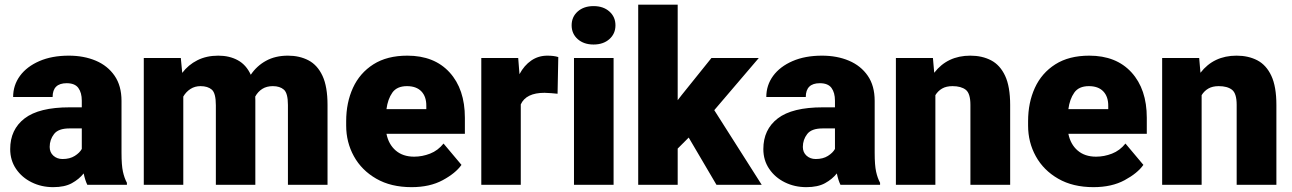

<svg xmlns="http://www.w3.org/2000/svg" viewBox="-20 -770 5383 800"><path d="M343.8 0Q334.5 -19 328.6 -47.4Q309.6 -23.4 279.5 -6.8Q249.5 9.8 201.7 9.8Q152.8 9.8 112.1 -10.3Q71.3 -30.3 46.9 -66.2Q22.5 -102.1 22.5 -148.9Q22.5 -230.5 82.5 -276.6Q142.6 -322.8 270 -322.8H320.8V-350.6Q320.8 -383.8 306.4 -403.6Q292 -423.3 257.8 -423.3Q199.2 -423.3 199.2 -365.7H34.7Q34.7 -415 63.2 -453.9Q91.8 -492.7 144 -515.4Q196.3 -538.1 266.6 -538.1Q329.6 -538.1 379.2 -517.1Q428.7 -496.1 457.5 -454.3Q486.3 -412.6 486.3 -349.6V-133.3Q486.3 -81.5 492.2 -54.9Q498 -28.3 508.8 -8.3V0ZM240.7 -107.4Q271 -107.4 291.5 -120.4Q312 -133.3 320.8 -149.4V-234.9H269Q223.1 -234.9 205.1 -211.4Q187 -188 187 -157.7Q187 -135.3 202.4 -121.3Q217.8 -107.4 240.7 -107.4Z M815.4 -411.1Q792 -411.1 773.7 -399.4Q755.4 -387.7 743.7 -367.7V0H579.1V-528.3H733.4L739.3 -466.3Q764.6 -500 802.5 -519Q840.3 -538.1 889.6 -538.1Q936 -538.1 970.9 -519Q1005.9 -500 1024.9 -458.5Q1049.8 -495.6 1088.6 -516.8Q1127.4 -538.1 1179.7 -538.1Q1228 -538.1 1265.4 -518.6Q1302.7 -499 1323.7 -454.1Q1344.7 -409.2 1344.7 -332.5V0H1179.7V-332.5Q1179.7 -381.8 1162.8 -396.5Q1146 -411.1 1116.7 -411.1Q1091.3 -411.1 1073 -399.7Q1054.7 -388.2 1043.5 -367.7Q1043.9 -360.4 1043.9 -352.5V0H879.4V-331.5Q879.4 -381.8 862.5 -396.5Q845.7 -411.1 815.4 -411.1Z M1694.8 9.8Q1608.9 9.8 1547.9 -25.4Q1486.8 -60.5 1454.6 -118.9Q1422.4 -177.2 1422.4 -246.6V-265.1Q1422.4 -342.3 1450.7 -404.1Q1479 -465.8 1535.9 -502Q1592.8 -538.1 1677.2 -538.1Q1789.6 -538.1 1853.3 -468.3Q1917 -398.4 1917 -279.3V-212.4H1590.3Q1599.1 -168.5 1628.9 -142.8Q1658.7 -117.2 1705.6 -117.2Q1739.3 -117.2 1772 -129.9Q1804.7 -142.6 1828.1 -171.9L1902.8 -83Q1878.4 -48.3 1824.7 -19.3Q1771 9.8 1694.8 9.8ZM1675.8 -411.1Q1633.8 -411.1 1614.7 -384Q1595.7 -356.9 1590.3 -315.4H1756.3V-328.1Q1756.8 -367.2 1735.8 -389.2Q1714.8 -411.1 1675.8 -411.1Z M2306.2 -532.2 2303.2 -379.4Q2293.5 -380.4 2276.9 -381.8Q2260.3 -383.3 2249 -383.3Q2171.9 -383.3 2149.9 -335V0H1985.4V-528.3H2139.2L2144.5 -460.9Q2164.1 -497.6 2193.6 -517.8Q2223.1 -538.1 2260.7 -538.1Q2288.1 -538.1 2306.2 -532.2Z M2361.8 -664.6Q2361.8 -699.7 2387.2 -722.2Q2412.6 -744.6 2453.1 -744.6Q2493.7 -744.6 2519 -722.2Q2544.4 -699.7 2544.4 -664.6Q2544.4 -629.4 2519 -606.9Q2493.7 -584.5 2453.1 -584.5Q2412.6 -584.5 2387.2 -606.9Q2361.8 -629.4 2361.8 -664.6ZM2536.6 -528.3V0H2371.6V-528.3Z M2965.3 0 2849.6 -196.8 2803.7 -150.9V0H2639.2V-750.5H2803.7V-352.5L2820.3 -374L2944.3 -528.3H3141.6L2956.1 -311L3153.8 0Z M3481.9 0Q3472.7 -19 3466.8 -47.4Q3447.8 -23.4 3417.7 -6.8Q3387.7 9.8 3339.8 9.8Q3291 9.8 3250.2 -10.3Q3209.5 -30.3 3185.1 -66.2Q3160.6 -102.1 3160.6 -148.9Q3160.6 -230.5 3220.7 -276.6Q3280.8 -322.8 3408.2 -322.8H3459V-350.6Q3459 -383.8 3444.6 -403.6Q3430.2 -423.3 3396 -423.3Q3337.4 -423.3 3337.4 -365.7H3172.9Q3172.9 -415 3201.4 -453.9Q3230 -492.7 3282.2 -515.4Q3334.5 -538.1 3404.8 -538.1Q3467.8 -538.1 3517.3 -517.1Q3566.9 -496.1 3595.7 -454.3Q3624.5 -412.6 3624.5 -349.6V-133.3Q3624.5 -81.5 3630.4 -54.9Q3636.2 -28.3 3647 -8.3V0ZM3378.9 -107.4Q3409.2 -107.4 3429.7 -120.4Q3450.2 -133.3 3459 -149.4V-234.9H3407.2Q3361.3 -234.9 3343.3 -211.4Q3325.2 -188 3325.2 -157.7Q3325.2 -135.3 3340.6 -121.3Q3356 -107.4 3378.9 -107.4Z M3948.7 -411.1Q3922.9 -411.1 3905.5 -401.1Q3888.2 -391.1 3877.4 -373.5V0H3712.9V-528.3H3867.2L3872.6 -466.8Q3927.7 -538.1 4022.9 -538.1Q4072.3 -538.1 4109.6 -518.6Q4147 -499 4168 -454.1Q4189 -409.2 4189 -332.5V0H4023.4V-333Q4023.4 -380.9 4003.9 -396Q3984.4 -411.1 3948.7 -411.1Z M4536.1 9.8Q4450.2 9.8 4389.2 -25.4Q4328.1 -60.5 4295.9 -118.9Q4263.7 -177.2 4263.7 -246.6V-265.1Q4263.7 -342.3 4292 -404.1Q4320.3 -465.8 4377.2 -502Q4434.1 -538.1 4518.6 -538.1Q4630.9 -538.1 4694.6 -468.3Q4758.3 -398.4 4758.3 -279.3V-212.4H4431.6Q4440.4 -168.5 4470.2 -142.8Q4500 -117.2 4546.9 -117.2Q4580.6 -117.2 4613.3 -129.9Q4646 -142.6 4669.4 -171.9L4744.1 -83Q4719.7 -48.3 4666 -19.3Q4612.3 9.8 4536.1 9.8ZM4517.1 -411.1Q4475.1 -411.1 4456.1 -384Q4437 -356.9 4431.6 -315.4H4597.7V-328.1Q4598.1 -367.2 4577.1 -389.2Q4556.2 -411.1 4517.1 -411.1Z M5058.1 -411.1Q5032.2 -411.1 5014.9 -401.1Q4997.6 -391.1 4986.8 -373.5V0H4822.3V-528.3H4976.6L4981.9 -466.8Q5037.1 -538.1 5132.3 -538.1Q5181.6 -538.1 5219 -518.6Q5256.3 -499 5277.3 -454.1Q5298.3 -409.2 5298.3 -332.5V0H5132.8V-333Q5132.8 -380.9 5113.3 -396Q5093.8 -411.1 5058.1 -411.1Z"/></svg>

Font: Vazirmatn RD UI FD Black
Style: Regular
Weight: 900
Designer: Saber Rastikerdar
Foundry: Saber Rastikerdar
Version: Version 33.003